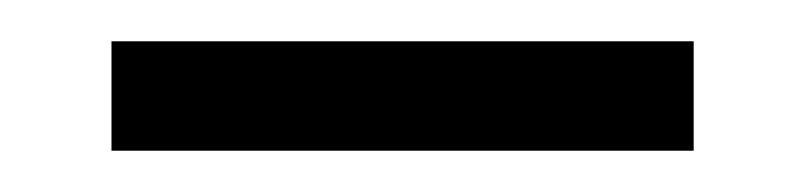

<svg xmlns="http://www.w3.org/2000/svg" viewBox="-20 -723 390 93"><path d="M34 -703V-650H316V-703Z"/></svg>

Font: Juman Normal
Style: Regular
Weight: 300
Designer: Bandar Raffah (Arabic) Julieta Ulanovsky (Latin)
Foundry: Caramella
Version: Version 5.022;PS 005.022;hotconv 1.0.88;makeotf.lib2.5.64775